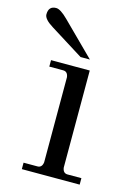

<svg xmlns="http://www.w3.org/2000/svg" viewBox="-144 -720 536 776"><g transform="rotate(15 124.0 -332.5)"><path d="M43 -633 178 -499H139L0 -586Q-39 -610 -39 -630Q-39 -665 -7 -665Q11 -665 43 -633ZM189 -456V-50Q192 -27 211 -27H269V0H27V-27H85Q104 -27 107 -50V-406Q104 -429 85 -429H27V-456Z"/></g></svg>

Font: GFS Didot
Style: Regular
Weight: 400
Designer: Takis Katsoulidis and George D. Matthiopoulos
Foundry: Takis Katsoulidis and George D. Matthiopoulos
Version: Version 1.0